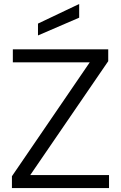

<svg xmlns="http://www.w3.org/2000/svg" viewBox="-20 -949 610 969"><path d="M40.2 0V-59.6L433 -634.5H44.8V-700H526.2V-640.2L132.7 -65.5H530.2V0ZM171.7 -770.1V-829.9L379.6 -928.9V-859.8Z"/></svg>

Font: Envelope Sans Variable
Style: Regular
Weight: 500
Designer: Andreas Rasmussen / Norman Anderson
Foundry: mail.de GmbH
Version: Version 1.150